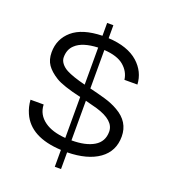

<svg xmlns="http://www.w3.org/2000/svg" viewBox="-152 -855 941 1070"><g transform="rotate(20 318.0 -319.5)"><path d="M335 8V107H298V7Q114 -2 62 -120Q46 -156 43 -198H121Q123 -138 174 -102Q219 -70 298 -64V-307Q188 -332 146 -358Q104 -384 83.5 -413.5Q63 -443 63 -487Q63 -566 121.5 -616.5Q180 -667 298 -670V-746H335V-669Q450 -663 512 -608Q570 -556 574 -481H497Q491 -528 452.5 -561Q414 -594 335 -599V-371Q381 -360 426.5 -347Q472 -334 508 -313Q591 -266 591 -178.5Q591 -91 523 -42.5Q455 6 335 8ZM136 -484Q136 -465 149 -448Q162 -431 184 -419Q222 -399 298 -380V-600Q206 -596 166 -558Q136 -531 136 -484ZM335 -63Q419 -63 467.5 -92Q516 -121 516 -180Q516 -247 404 -280Q371 -289 335 -298Z"/></g></svg>

Font: Questrial
Style: Regular
Weight: 400
Designer: Joe Prince
Foundry: Joe Prince
Version: Version 1.002